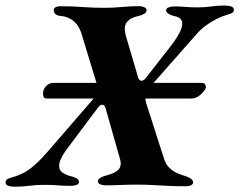

<svg xmlns="http://www.w3.org/2000/svg" viewBox="-50 -677 876 703"><path d="M122 -316.3Q110 -316.3 108.2 -326.1Q106.4 -336 109 -344.9Q112.7 -357.7 123 -365.6Q133.3 -373.6 145.6 -373.6H688.3Q697.4 -373.6 700.7 -368.5Q704.1 -363.5 704.1 -356Q704.1 -355 703.2 -354.1Q702.2 -353.2 702.1 -351.4Q694.9 -338.9 680.9 -327.6Q666.9 -316.3 650.9 -316.3ZM1.7 6.6Q-9.5 6.6 -19.6 3.3Q-29.7 0 -29.7 -9.3Q-29.7 -18.7 -19.7 -22.8Q-9.7 -26.8 0.9 -29.6Q16.7 -34.3 34.4 -42.9Q52.1 -51.5 75.4 -71.5Q98.7 -91.5 130.1 -128.1L287 -309.4Q301 -326.1 305.7 -339.7Q310.4 -353.2 302.4 -376.4L249.6 -549.5Q242.7 -573.9 230.7 -588.3Q218.6 -602.7 203.8 -610Q188.9 -617.4 170.7 -618.7Q160 -619.9 153.5 -625.1Q146.9 -630.3 146.9 -639.7Q146.9 -647.4 154.2 -650.8Q161.4 -654.2 169.3 -654.2Q214.5 -654.2 252.3 -651.3Q290 -648.4 331.4 -648.4Q365.2 -648.4 396.3 -651.4Q427.5 -654.5 460.2 -654.5Q468.9 -654.5 477.8 -650.7Q486.6 -647 486.6 -640.2Q486.6 -631.5 477.1 -626Q467.6 -620.5 457 -618.5Q427.2 -612.3 414.2 -595.6Q401.3 -578.9 411.3 -544.4L455.4 -394.5Q459.4 -381.4 467.9 -381.3Q476.5 -381.2 484 -391.5L572.1 -504.4Q602.5 -543.2 611.9 -566.9Q621.3 -590.6 614.4 -602.9Q607.5 -615.2 587.2 -618.4Q577.4 -620.4 567.9 -625.9Q558.3 -631.4 558.3 -640Q558.3 -646.8 567.7 -650.1Q577.1 -653.5 587.5 -653.5Q609.4 -653.5 629.7 -651.7Q650 -650 672.7 -650Q701.3 -650 723.7 -653.4Q746.1 -656.8 774.9 -656.8Q786.1 -656.8 796.2 -653.5Q806.3 -650.2 806.3 -640.9Q806.3 -631.4 796.3 -627.8Q786.3 -624.3 775.9 -620.9Q761 -616.7 742.5 -607.3Q724 -597.8 706.4 -585.4Q688.8 -573 675.1 -558.1L500.5 -360.2Q487.5 -344.3 483.6 -331.5Q479.6 -318.7 485.7 -298.2L550.7 -95.4Q556.2 -78.1 567 -65.9Q577.8 -53.8 592.5 -46.1Q607.2 -38.5 622.9 -34.2Q632.9 -31.8 644.9 -25.3Q656.9 -18.7 656.9 -9.3Q656.9 -2.5 649.5 1.3Q642.2 5 631 5Q594.2 5 565.1 3.5Q536 2 509.2 0.5Q482.5 -1 450.6 -1Q421 -1 392.6 0.3Q364.2 1.6 334.9 1.6Q326.2 1.6 317.3 -2.1Q308.5 -5.8 308.5 -12.6Q308.5 -21.3 318.8 -26.7Q329.1 -32.1 338.3 -34.3Q370.8 -42.5 383.9 -56.1Q397 -69.8 388.8 -97.1L336.6 -280.7Q332.8 -293.3 324.9 -293.5Q317.1 -293.7 309.4 -284L196.2 -132.8Q170.4 -98.2 167.2 -77.7Q164 -57.1 176.7 -46.9Q189.3 -36.6 210.2 -31.6Q221.1 -29.3 230.2 -24.1Q239.2 -19 239.2 -10.4Q239.2 -3.5 230.2 0Q221.2 3.5 210 3.5Q180.6 3.5 161.1 1.6Q141.6 -0.2 112.5 -0.2Q83.1 -0.2 57.6 3.2Q32.1 6.6 1.7 6.6Z"/></svg>

Font: EB Garamond
Style: Italic
Weight: 400
Italic angle: -17.2°
Designer: Georg Duffner and Octavio Pardo
Foundry: Georg Duffner
Version: Version 1.001